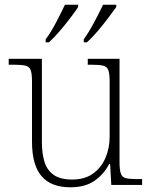

<svg xmlns="http://www.w3.org/2000/svg" viewBox="-20 -786 645 816"><path d="M279 10Q197 10 156.5 -37.5Q116 -85 116 -184V-439Q116 -472 110.5 -487.5Q105 -503 88 -507Q71 -511 38 -511H17V-536H158V-183Q158 -136 168.5 -100Q179 -64 207 -43.5Q235 -23 287 -23Q340 -23 375 -48Q410 -73 428 -114.5Q446 -156 446 -205V-438Q446 -472 440.5 -487.5Q435 -503 418 -507Q401 -511 368 -511H353V-536H488V-97Q488 -64 493.5 -48.5Q499 -33 514 -29Q529 -25 558 -25H584V0H453L448 -89H444Q422 -46 382 -18Q342 10 279 10ZM336 -619Q357 -648 379.5 -690Q402 -732 418 -766H474V-756Q462 -739 440.5 -710.5Q419 -682 394.5 -653Q370 -624 349 -606H336ZM174 -619Q196 -648 218 -690Q240 -732 256 -766H312V-756Q301 -739 279.5 -710.5Q258 -682 233 -653Q208 -624 188 -606H174Z"/></svg>

Font: Noto Serif Hentaigana ExtraLight
Style: Regular
Weight: 200
Designer: Kazuhiro Yamada
Foundry: nipponia
Version: Version 1.000